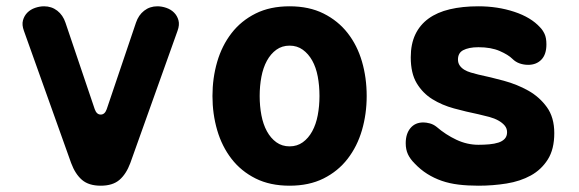

<svg xmlns="http://www.w3.org/2000/svg" viewBox="-20 -580 1840 610"><path d="M206 -62 56 -482Q49 -501 53 -515.5Q57 -530 67 -540Q77 -550 91.5 -555Q106 -560 120 -560Q144 -560 162 -546Q180 -532 188 -508L281 -233Q287 -216 300 -216Q313 -216 319 -233L412 -508Q420 -532 438 -546Q456 -560 480 -560Q494 -560 508.5 -555Q523 -550 533 -540Q543 -530 547 -515.5Q551 -501 544 -482L394 -62Q381 -27 359.5 -8.5Q338 10 300 10Q262 10 240.5 -8.5Q219 -27 206 -62Z M900 10Q838 10 792 -13Q746 -36 715.5 -75.5Q685 -115 670 -166.5Q655 -218 655 -275Q655 -332 670 -383.5Q685 -435 715.5 -474.5Q746 -514 792 -537Q838 -560 900 -560Q962 -560 1008 -537Q1054 -514 1084.5 -475Q1115 -436 1130 -384.5Q1145 -333 1145 -275Q1145 -218 1130 -166.5Q1115 -115 1084.5 -75.5Q1054 -36 1008 -13Q962 10 900 10ZM900 -115Q924 -115 942 -128Q960 -141 972 -163Q984 -185 989.5 -214Q995 -243 995 -275Q995 -308 989.5 -337Q984 -366 972 -387.5Q960 -409 942 -422Q924 -435 900 -435Q876 -435 858 -422Q840 -409 828 -387Q816 -365 810.5 -336Q805 -307 805 -275Q805 -243 810.5 -214Q816 -185 828 -163Q840 -141 858 -128Q876 -115 900 -115Z M1500 10Q1466 10 1437 6.5Q1408 3 1383.5 -5.5Q1359 -14 1337.5 -27.5Q1316 -41 1297 -61Q1283 -75 1276 -90Q1269 -105 1269 -125Q1269 -155 1284 -173Q1299 -191 1325 -191Q1334 -191 1345.5 -188Q1357 -185 1367 -177Q1396 -152 1430 -136Q1464 -120 1500 -120Q1518 -120 1534.5 -121.5Q1551 -123 1563.5 -127Q1576 -131 1583.5 -139Q1591 -147 1591 -160Q1591 -172 1583.5 -181Q1576 -190 1563.5 -197Q1551 -204 1534.5 -208.5Q1518 -213 1500 -217Q1461 -225 1422.5 -235.5Q1384 -246 1353.5 -265Q1323 -284 1304 -315.5Q1285 -347 1285 -398Q1285 -440 1299.5 -470.5Q1314 -501 1341.5 -521Q1369 -541 1409 -550.5Q1449 -560 1500 -560Q1561 -560 1614 -542.5Q1667 -525 1696 -493Q1704 -485 1710 -472.5Q1716 -460 1716 -439Q1716 -407 1700 -390.5Q1684 -374 1658 -374Q1644 -374 1631 -378.5Q1618 -383 1608 -393Q1595 -406 1567.5 -418Q1540 -430 1500 -430Q1484 -430 1472 -427.5Q1460 -425 1451.5 -420.5Q1443 -416 1439 -408.5Q1435 -401 1435 -391Q1435 -380 1440.5 -372Q1446 -364 1455 -358.5Q1464 -353 1476 -349.5Q1488 -346 1500 -343Q1538 -335 1580.5 -323.5Q1623 -312 1658.5 -292Q1694 -272 1717.5 -239.5Q1741 -207 1741 -157Q1741 -106 1720.5 -73.5Q1700 -41 1666.5 -22.5Q1633 -4 1589.5 3Q1546 10 1500 10Z"/></svg>

Font: Maple Mono ExtraBold
Style: Regular
Weight: 800
Monospace: yes
Designer: subframe7536
Version: Version 7.000